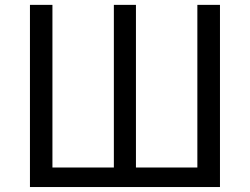

<svg xmlns="http://www.w3.org/2000/svg" viewBox="-20 -753 1006 773"><path d="M100.6 0V-733.4H191.1V-78.6H438.4V-733.4H527.3V-78.6H774.6V-733.4H865.6V0Z"/></svg>

Font: Noto Sans HK Thin
Style: Regular
Weight: 100
Designer: Ryoko NISHIZUKA 西塚涼子 (kana, bopomofo & ideographs); Paul D. Hunt (Latin, Greek & Cyrillic); Sandoll Communications 산돌커뮤니
Foundry: Adobe
Version: Version 2.004-H2;hotconv 1.0.118;makeotfexe 2.5.65603